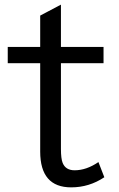

<svg xmlns="http://www.w3.org/2000/svg" viewBox="-20 -766 510 823"><path d="M241.2 -746.1V-564.9H423.8V-495.1H241.2V-127.9Q241.2 -85.9 248.5 -67.9Q261.2 -36.1 299.8 -36.1Q350.6 -36.1 401.9 -71.3L427.2 -6.3Q362.3 37.1 285.2 37.1Q152.3 37.1 152.3 -116.2V-495.1H13.2V-564.9H152.3V-699.2Z"/></svg>

Font: FORM UDPGothic
Style: Regular
Weight: 400
Foundry: Pronama LLC
Version: Version 1.05101